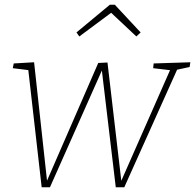

<svg xmlns="http://www.w3.org/2000/svg" viewBox="-20 -789 824 811"><path d="M156 2 99 -498 107 -492 34 -501 38 -521 124 -526 180 -13H173L395 -523L434 -525L493 -20H490L701 -499L703 -492L627 -501L629 -521L784 -526L781 -506L716 -492L730 -499L505 2H469L409 -502L416 -504L191 2ZM315 -635 303 -652 444 -769H465L574 -652L556 -635L442 -742H459Z"/></svg>

Font: Bitter Thin ExtraLight
Style: Italic
Weight: 250
Italic angle: -9°
Version: Version 2.002